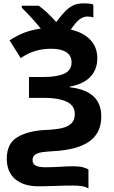

<svg xmlns="http://www.w3.org/2000/svg" viewBox="-20 -887 672 1132"><path d="M405.8 207Q353 207 310.1 209Q252.9 211.4 207 211.4Q119.1 211.4 69.6 169.2Q20 127 20 48.3Q20 -42 84.2 -79.3Q148.4 -116.7 253.4 -121.1Q309.6 -123.5 345.5 -131.8Q381.3 -140.1 401.1 -159.7Q420.9 -179.2 420.9 -214.8Q420.9 -265.1 372.6 -287.6Q324.2 -310.1 241.2 -310.1H150.9V-433.1H236.3Q316.4 -433.1 359.1 -452.9Q401.9 -472.7 401.9 -519.5Q401.9 -558.6 371.1 -579.1Q340.3 -599.6 282.2 -599.6Q230.5 -599.6 187.3 -586.4Q144 -573.2 102.1 -544.4L36.6 -648.9Q78.6 -677.2 124 -694.6Q169.4 -711.9 220.7 -718.3Q163.1 -788.1 108.4 -841.3V-853H209Q259.8 -815.9 311.5 -756.8Q345.7 -802.7 370.1 -825.9Q394.5 -849.1 418 -858.2Q441.4 -867.2 474.6 -867.2Q513.2 -867.2 530.3 -859.9V-783.7Q524.4 -786.6 514.9 -788.1Q505.4 -789.6 497.1 -789.6Q469.7 -789.6 447.3 -771.5Q424.8 -753.4 397.5 -712.4Q471.7 -695.3 512.7 -652.1Q553.7 -608.9 553.7 -543.5Q553.7 -477.1 512.9 -434.1Q472.2 -391.1 391.6 -376.5V-372.6Q484.4 -361.8 530.8 -319.3Q577.1 -276.9 577.1 -199.7Q577.1 -104 507.6 -53.7Q438 -3.4 293.5 4.4Q251 6.8 226.3 10.7Q201.7 14.6 186.8 25.4Q171.9 36.1 171.9 56.2Q171.9 80.1 190.7 89.6Q209.5 99.1 248.5 99.1Q290.5 99.1 335.9 96.2Q381.3 93.3 411.1 93.3Q444.8 93.3 467.8 98.9Q490.7 104.5 501.5 113.3V224.6Q487.3 214.8 464.8 210.9Q442.4 207 405.8 207Z"/></svg>

Font: Viking Open Sans
Style: Bold
Weight: 700
Foundry: Ascender Corporation
Version: Version 2.001